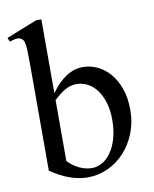

<svg xmlns="http://www.w3.org/2000/svg" viewBox="-85 -757 666 832"><g transform="rotate(-10 248.0 -340.5)"><path d="M465.8 -241.7Q465.8 -186.5 447 -139.4Q428.2 -92.3 396.5 -58.1Q364.7 -23.9 323 -4.6Q281.2 14.6 234.9 14.6Q196.3 14.6 156 0.5Q115.7 -13.7 72.3 -43.5V-506.3Q72.3 -543.9 71.5 -565.9Q70.8 -587.9 68.8 -599.6Q66.9 -611.3 64 -616.2Q61 -621.1 56.6 -624.5Q48.8 -631.3 37.4 -631.1Q25.9 -630.9 2.9 -623.5L-3.9 -641.1L131.3 -694.8H154.3V-370.1Q218.8 -460 294.4 -460Q328.6 -460 359.6 -445.1Q390.6 -430.2 414.3 -402.1Q438 -374 451.9 -333.5Q465.8 -293 465.8 -241.7ZM381.3 -213.9Q381.3 -255.9 371.1 -289.1Q360.8 -322.3 343.8 -345.2Q326.7 -368.2 303.7 -380.1Q280.8 -392.1 255.4 -392.1Q246.6 -392.1 236.3 -390.4Q226.1 -388.7 214.1 -383.3Q202.1 -377.9 187.5 -367.4Q172.9 -356.9 154.3 -339.8V-71.3Q177.7 -47.4 204.6 -34.7Q231.4 -22 259.8 -22Q281.7 -22 303.5 -33.9Q325.2 -45.9 342.5 -70.1Q359.9 -94.2 370.6 -130.1Q381.3 -166 381.3 -213.9Z"/></g></svg>

Font: Doulos SIL Am
Style: Regular
Weight: 400
Designer: Walt Agee, Victor Gaultney, Peter Martin, Debbi Hosken, Becca Hirsbrunner
Foundry: SIL International
Version: Version 5.000